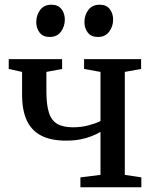

<svg xmlns="http://www.w3.org/2000/svg" viewBox="-20 -793 652 813"><path d="M320.5 0V-42L405.5 -52.5V-234.5Q389.5 -225 368.2 -216.5Q347 -208 320.2 -202.8Q293.5 -197.5 259.5 -197.5Q195 -197.5 153.8 -219.2Q112.5 -241 93 -284Q73.5 -327 73.5 -391.5V-488.5L17 -501V-542.5H243V-501L176.5 -488.5V-405Q176.5 -350.5 186.8 -317.2Q197 -284 221.5 -269Q246 -254 289 -254Q324.5 -254 356 -262.5Q387.5 -271 405.5 -280.5V-488.5L336 -501V-542.5H577.5V-501L508.5 -488.5V-52.5L578.5 -42V0ZM189.5 -636.5Q162 -636.5 147.8 -655Q133.5 -673.5 133.5 -699.5Q133.5 -728.5 150 -750.8Q166.5 -773 197.5 -773H198.5Q226 -773 240.2 -754.5Q254.5 -736 254.5 -710Q254.5 -681.5 238.2 -659Q222 -636.5 190.5 -636.5ZM394 -636.5Q366 -636.5 351.8 -655Q337.5 -673.5 337.5 -699.5Q337.5 -728.5 354 -750.8Q370.5 -773 401.5 -773H402.5Q430.5 -773 444.8 -754.5Q459 -736 459 -710Q459 -681.5 442.5 -659Q426 -636.5 395 -636.5Z"/></svg>

Font: Merriweather 48pt
Style: Regular
Weight: 400
Version: Version 2.100